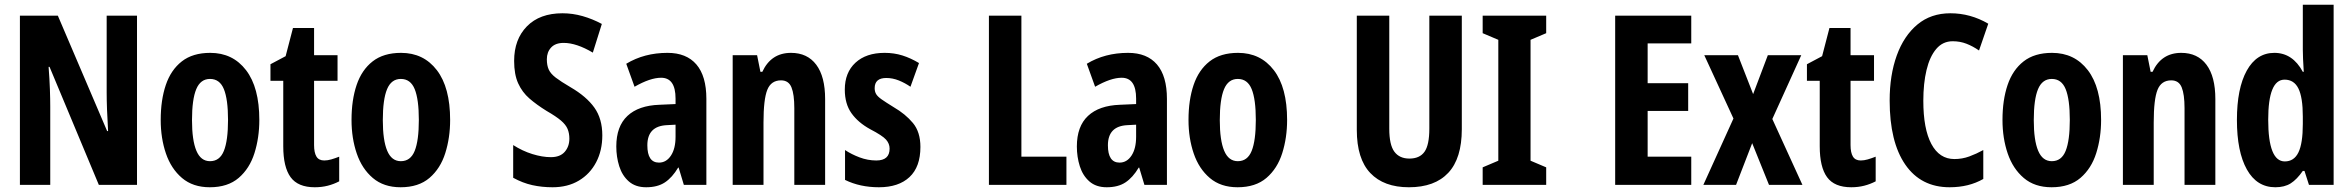

<svg xmlns="http://www.w3.org/2000/svg" viewBox="-20 -780 9921 810"><path d="M558 0H397L189 -498H185Q189 -446 190.5 -404Q192 -362 192 -331V0H64V-714H224L432 -227H436Q433 -277 431.5 -317.5Q430 -358 430 -389V-714H558Z M1074 -274Q1074 -199 1053.5 -134Q1033 -69 987 -29.5Q941 10 865 10Q794 10 748 -29Q702 -68 680 -132.5Q658 -197 658 -274Q658 -358 679.5 -421.5Q701 -485 747 -521Q793 -557 867 -557Q962 -557 1018 -484Q1074 -411 1074 -274ZM790 -273Q790 -188 808.5 -144Q827 -100 866 -100Q907 -100 924.5 -143.5Q942 -187 942 -274Q942 -361 924.5 -404Q907 -447 866 -447Q826 -447 808 -404Q790 -361 790 -273Z M1348 -103Q1362 -103 1377.5 -107.5Q1393 -112 1411 -119V-15Q1388 -3 1362.5 3.5Q1337 10 1308 10Q1237 10 1206 -32.5Q1175 -75 1175 -163V-439H1121V-509L1185 -543L1216 -662H1305V-547H1404V-439H1305V-168Q1305 -136 1315 -119.5Q1325 -103 1348 -103Z M1879 -274Q1879 -199 1858.5 -134Q1838 -69 1792 -29.5Q1746 10 1670 10Q1599 10 1553 -29Q1507 -68 1485 -132.5Q1463 -197 1463 -274Q1463 -358 1484.5 -421.5Q1506 -485 1552 -521Q1598 -557 1672 -557Q1767 -557 1823 -484Q1879 -411 1879 -274ZM1595 -273Q1595 -188 1613.5 -144Q1632 -100 1671 -100Q1712 -100 1729.5 -143.5Q1747 -187 1747 -274Q1747 -361 1729.5 -404Q1712 -447 1671 -447Q1631 -447 1613 -404Q1595 -361 1595 -273Z M2521 -209Q2521 -145 2495 -95.5Q2469 -46 2422 -18Q2375 10 2311 10Q2266 10 2225.5 1Q2185 -8 2145 -30V-168Q2184 -143 2226 -130Q2268 -117 2304 -117Q2343 -117 2362.5 -139.5Q2382 -162 2382 -195Q2382 -218 2374.5 -236Q2367 -254 2346.5 -271.5Q2326 -289 2286 -312Q2244 -338 2213.5 -364.5Q2183 -391 2166 -428.5Q2149 -466 2149 -523Q2149 -614 2203 -669Q2257 -724 2353 -724Q2396 -724 2438 -712Q2480 -700 2519 -679L2481 -558Q2412 -599 2358 -599Q2323 -599 2305 -579.5Q2287 -560 2287 -530Q2287 -504 2295 -486.5Q2303 -469 2324.5 -452.5Q2346 -436 2387 -412Q2454 -373 2487.5 -326Q2521 -279 2521 -209Z M2796 -557Q2876 -557 2918 -508Q2960 -459 2960 -363V0H2865L2843 -73H2841Q2816 -31 2785 -10.5Q2754 10 2706 10Q2661 10 2633 -14.5Q2605 -39 2592.5 -78.5Q2580 -118 2580 -162Q2580 -247 2627 -291Q2674 -335 2762 -338L2830 -341V-364Q2830 -452 2769 -452Q2723 -452 2657 -414L2622 -511Q2698 -557 2796 -557ZM2793 -252Q2711 -248 2711 -167Q2711 -94 2760 -94Q2791 -94 2810.5 -123.5Q2830 -153 2830 -203V-254Z M3317 -557Q3386 -557 3423.5 -507Q3461 -457 3461 -362V0H3331V-324Q3331 -382 3319 -411.5Q3307 -441 3275 -441Q3233 -441 3217 -401Q3201 -361 3201 -263V0H3071V-547H3174L3188 -477H3196Q3233 -557 3317 -557Z M3863 -160Q3863 -76 3817 -33Q3771 10 3688 10Q3608 10 3545 -21V-147Q3572 -129 3606.5 -116Q3641 -103 3677 -103Q3733 -103 3733 -153Q3733 -174 3718 -191Q3703 -208 3651 -235Q3600 -263 3572 -302.5Q3544 -342 3544 -402Q3544 -474 3589 -515.5Q3634 -557 3712 -557Q3752 -557 3787 -546Q3822 -535 3857 -514L3821 -414Q3798 -430 3772 -440.5Q3746 -451 3719 -451Q3670 -451 3670 -408Q3670 -394 3676 -383.5Q3682 -373 3699 -361Q3716 -349 3750 -328Q3800 -299 3831.5 -261Q3863 -223 3863 -160Z M4152 0V-714H4289V-119H4479V0Z M4739 -557Q4819 -557 4861 -508Q4903 -459 4903 -363V0H4808L4786 -73H4784Q4759 -31 4728 -10.5Q4697 10 4649 10Q4604 10 4576 -14.5Q4548 -39 4535.5 -78.5Q4523 -118 4523 -162Q4523 -247 4570 -291Q4617 -335 4705 -338L4773 -341V-364Q4773 -452 4712 -452Q4666 -452 4600 -414L4565 -511Q4641 -557 4739 -557ZM4736 -252Q4654 -248 4654 -167Q4654 -94 4703 -94Q4734 -94 4753.5 -123.5Q4773 -153 4773 -203V-254Z M5410 -274Q5410 -199 5389.5 -134Q5369 -69 5323 -29.5Q5277 10 5201 10Q5130 10 5084 -29Q5038 -68 5016 -132.5Q4994 -197 4994 -274Q4994 -358 5015.5 -421.5Q5037 -485 5083 -521Q5129 -557 5203 -557Q5298 -557 5354 -484Q5410 -411 5410 -274ZM5126 -273Q5126 -188 5144.5 -144Q5163 -100 5202 -100Q5243 -100 5260.5 -143.5Q5278 -187 5278 -274Q5278 -361 5260.5 -404Q5243 -447 5202 -447Q5162 -447 5144 -404Q5126 -361 5126 -273Z M6147 -235Q6147 -112 6090 -51Q6033 10 5924 10Q5818 10 5761 -50Q5704 -110 5704 -232V-714H5841V-237Q5841 -169 5862.5 -140Q5884 -111 5926 -111Q5969 -111 5989.5 -139.5Q6010 -168 6010 -238V-714H6147Z M6503 0H6235V-74L6301 -102V-612L6235 -640V-714H6503V-640L6437 -612V-102L6503 -74Z M7115 0H6794V-714H7115V-597H6931V-429H7102V-312H6931V-119H7115Z M7293 -280 7170 -547H7312L7376 -383L7438 -547H7579L7457 -278L7584 0H7443L7372 -176L7304 0H7166Z M7830 -103Q7844 -103 7859.5 -107.5Q7875 -112 7893 -119V-15Q7870 -3 7844.5 3.5Q7819 10 7790 10Q7719 10 7688 -32.5Q7657 -75 7657 -163V-439H7603V-509L7667 -543L7698 -662H7787V-547H7886V-439H7787V-168Q7787 -136 7797 -119.5Q7807 -103 7830 -103Z M8218 -606Q8176 -606 8148.5 -573.5Q8121 -541 8107.5 -484.5Q8094 -428 8094 -355Q8094 -236 8128 -172.5Q8162 -109 8225 -109Q8258 -109 8288 -120Q8318 -131 8347 -147V-25Q8286 10 8205 10Q8084 10 8018 -85.5Q7952 -181 7952 -356Q7952 -463 7982 -546Q8012 -629 8069 -676.5Q8126 -724 8208 -724Q8293 -724 8368 -680L8329 -567Q8303 -585 8276 -595.5Q8249 -606 8218 -606Z M8844 -274Q8844 -199 8823.5 -134Q8803 -69 8757 -29.5Q8711 10 8635 10Q8564 10 8518 -29Q8472 -68 8450 -132.5Q8428 -197 8428 -274Q8428 -358 8449.5 -421.5Q8471 -485 8517 -521Q8563 -557 8637 -557Q8732 -557 8788 -484Q8844 -411 8844 -274ZM8560 -273Q8560 -188 8578.5 -144Q8597 -100 8636 -100Q8677 -100 8694.5 -143.5Q8712 -187 8712 -274Q8712 -361 8694.5 -404Q8677 -447 8636 -447Q8596 -447 8578 -404Q8560 -361 8560 -273Z M9182 -557Q9251 -557 9288.5 -507Q9326 -457 9326 -362V0H9196V-324Q9196 -382 9184 -411.5Q9172 -441 9140 -441Q9098 -441 9082 -401Q9066 -361 9066 -263V0H8936V-547H9039L9053 -477H9061Q9098 -557 9182 -557Z M9579 10Q9501 10 9459 -65Q9417 -140 9417 -274Q9417 -407 9458.5 -482Q9500 -557 9575 -557Q9652 -557 9695 -477H9699Q9697 -508 9696 -531Q9695 -554 9695 -570V-760H9825V0H9721L9702 -59H9695Q9670 -23 9644 -6.5Q9618 10 9579 10ZM9619 -99Q9658 -99 9676.5 -137Q9695 -175 9695 -257V-288Q9695 -369 9676.5 -406.5Q9658 -444 9618 -444Q9549 -444 9549 -275Q9549 -99 9619 -99Z"/></svg>

Font: Noto Sans Lao UI ExtCond
Style: Bold
Weight: 700
Width: 2
Designer: Monotype Design Team
Foundry: Monotype Imaging Inc.
Version: Version 2.000; ttfautohint (v1.8.4.7-5d5b)